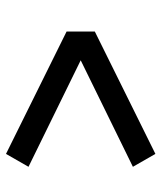

<svg xmlns="http://www.w3.org/2000/svg" viewBox="31 -660 538 640"><g transform="rotate(-90 300.0 -340.0)"><path d="M107 -91 64 -166 419 -340 64 -514 107 -589 515 -387V-293Z"/></g></svg>

Font: Zed Mono Medium Extended
Style: Regular
Weight: 500
Width: 7
Monospace: yes
Designer: Belleve Invis
Foundry: Belleve Invis
Version: Version 1.0.0; ttfautohint (v1.8.4)